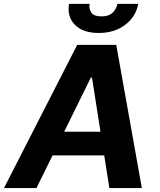

<svg xmlns="http://www.w3.org/2000/svg" viewBox="-42 -955 810 975"><path d="M143.1 0H-21.7L350.1 -727.3H548.3L678.3 0H513.5L487.2 -165.8H224.8ZM283.7 -285.9H468.4L425.1 -561.1H419.4ZM554.3 -935.4H659.8Q648.8 -871.1 594.3 -829.4Q539.8 -787.6 459.2 -787.6Q378.6 -787.6 338.1 -829.4Q297.6 -871.1 308.6 -935.4H413Q408.7 -910.9 421.7 -891.3Q434.7 -871.8 473.4 -871.8Q511.4 -871.8 530.5 -891.2Q549.7 -910.5 554.3 -935.4Z"/></svg>

Font: Inter UI
Style: Bold Italic
Weight: 700
Italic angle: 9.39999°
Designer: Rasmus Andersson
Foundry: rsms
Version: 3.2;8d6f07862